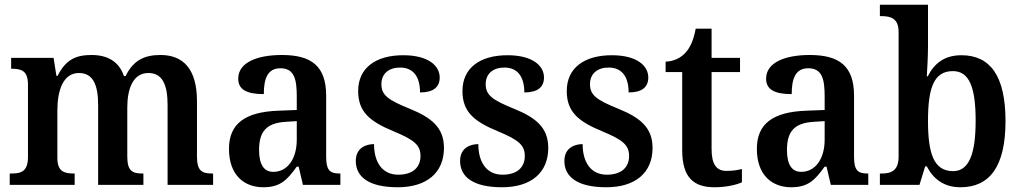

<svg xmlns="http://www.w3.org/2000/svg" viewBox="-20 -780 4308 810"><path d="M21 0H295V-48H292C251 -48 222 -56 222 -114V-314C222 -398 246 -472 313 -472C372 -472 394 -423 394 -337V0H585V-48H582C540 -48 517 -57 517 -119V-327C517 -405 541 -472 606 -472C665 -472 687 -423 687 -337V0H879V-48H876C834 -48 811 -57 811 -119V-353C811 -489 753 -548 657 -548C595 -548 544 -530 510 -459H503C481 -523 431 -548 366 -548C302 -548 258 -530 223 -460H218L206 -536H27V-490H30C71 -490 98 -481 98 -423V-118C98 -57 70 -48 28 -48H21Z M1091 10C1164 10 1192 -22 1232 -77H1240L1258 0H1416V-48H1412C1370 -48 1356 -64 1356 -119V-376C1356 -502 1293 -548 1169 -548C1066 -548 985 -517 985 -448C985 -402 1021 -383 1093 -383C1093 -447 1108 -492 1163 -492C1222 -492 1232 -445 1232 -373V-316L1155 -313C1015 -308 946 -259 946 -152C946 -41 1010 10 1091 10ZM1133 -55C1092 -55 1073 -88 1073 -147C1073 -222 1101 -261 1185 -266L1232 -269V-191C1232 -110 1193 -55 1133 -55Z M1658 10C1780 10 1853 -51 1853 -156C1853 -242 1800 -284 1709 -321C1618 -358 1589 -378 1589 -425C1589 -469 1620 -495 1668 -495C1723 -495 1752 -457 1752 -390C1809 -390 1835 -413 1835 -453C1835 -502 1788 -547 1681 -547C1567 -547 1491 -495 1491 -396C1491 -307 1541 -267 1643 -225C1727 -190 1754 -168 1754 -122C1754 -76 1724 -43 1660 -43C1593 -43 1558 -95 1558 -172C1525 -172 1481 -157 1481 -101C1481 -33 1537 10 1658 10Z M2098 10C2220 10 2293 -51 2293 -156C2293 -242 2240 -284 2149 -321C2058 -358 2029 -378 2029 -425C2029 -469 2060 -495 2108 -495C2163 -495 2192 -457 2192 -390C2249 -390 2275 -413 2275 -453C2275 -502 2228 -547 2121 -547C2007 -547 1931 -495 1931 -396C1931 -307 1981 -267 2083 -225C2167 -190 2194 -168 2194 -122C2194 -76 2164 -43 2100 -43C2033 -43 1998 -95 1998 -172C1965 -172 1921 -157 1921 -101C1921 -33 1977 10 2098 10Z M2538 10C2660 10 2733 -51 2733 -156C2733 -242 2680 -284 2589 -321C2498 -358 2469 -378 2469 -425C2469 -469 2500 -495 2548 -495C2603 -495 2632 -457 2632 -390C2689 -390 2715 -413 2715 -453C2715 -502 2668 -547 2561 -547C2447 -547 2371 -495 2371 -396C2371 -307 2421 -267 2523 -225C2607 -190 2634 -168 2634 -122C2634 -76 2604 -43 2540 -43C2473 -43 2438 -95 2438 -172C2405 -172 2361 -157 2361 -101C2361 -33 2417 10 2538 10Z M2995 10C3048 10 3091 -2 3110 -11V-67C3090 -62 3070 -59 3045 -59C3002 -59 2982 -87 2982 -152V-476H3102V-536H2982V-659H2915C2906 -611 2892 -580 2873 -559C2854 -537 2824 -521 2788 -520V-476H2858V-147C2858 -30 2907 10 2995 10Z M3318 10C3391 10 3419 -22 3459 -77H3467L3485 0H3643V-48H3639C3597 -48 3583 -64 3583 -119V-376C3583 -502 3520 -548 3396 -548C3293 -548 3212 -517 3212 -448C3212 -402 3248 -383 3320 -383C3320 -447 3335 -492 3390 -492C3449 -492 3459 -445 3459 -373V-316L3382 -313C3242 -308 3173 -259 3173 -152C3173 -41 3237 10 3318 10ZM3360 -55C3319 -55 3300 -88 3300 -147C3300 -222 3328 -261 3412 -266L3459 -269V-191C3459 -110 3420 -55 3360 -55Z M4032 10C4154 10 4222 -76 4222 -269C4222 -462 4156 -547 4036 -547C3964 -547 3921 -512 3894 -458H3890C3892 -486 3895 -550 3895 -583V-760H3692V-712H3697C3738 -712 3771 -703 3771 -645V-119C3771 -57 3736 -48 3699 -48H3692V0H3859L3883 -78H3890C3917 -26 3961 10 4032 10ZM4001 -58C3919 -58 3895 -133 3895 -270C3895 -410 3920 -480 4000 -480C4069 -480 4096 -412 4096 -271C4096 -133 4069 -58 4001 -58Z"/></svg>

Font: Noto Serif Armenian SemiCondensed SemiBold
Style: Regular
Weight: 600
Width: 4
Designer: Monotype Design Team
Foundry: Monotype Imaging Inc.
Version: Version 2.008